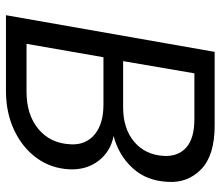

<svg xmlns="http://www.w3.org/2000/svg" viewBox="-68 -672 740 644"><g transform="rotate(90 302.0 -350.0)"><path d="M31 0 154 -700H401Q501 -700 547.5 -655Q594 -610 590 -544Q587 -472 544 -425Q501 -378 436 -361Q488 -351 519 -311Q550 -271 548 -214Q545 -151 510 -103Q475 -55 416.5 -27.5Q358 0 285 0ZM185 -393H340Q412 -393 456 -430.5Q500 -468 503 -531Q505 -578 474.5 -605Q444 -632 379 -632H226ZM127 -69H288Q365 -69 413 -109Q461 -149 464 -217Q467 -267 431.5 -297Q396 -327 331 -327H172Z"/></g></svg>

Font: DM Sans Italic
Style: Regular
Weight: 400
Italic angle: -10°
Designer: Colophon Foundry, Jonny Pinhorn
Foundry: Colophon Foundry
Version: Version 4.004; ttfautohint (v1.8.4.7-5d5b)